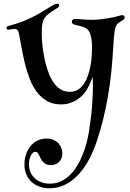

<svg xmlns="http://www.w3.org/2000/svg" viewBox="-20 -556 699 1035"><path d="M289.1 -536.1Q293 -536.1 295.9 -534.2Q298.8 -532.2 298.8 -526.9Q298.8 -520 292 -515.1Q286.1 -510.3 273.4 -502.9Q260.7 -495.6 240.2 -480Q227.5 -470.7 220.5 -459.5Q213.4 -448.2 210 -435.1Q206.5 -421.9 205.8 -406Q205.1 -390.1 205.1 -372.1Q205.6 -335.4 210 -300.3Q214.4 -265.1 221.2 -234.6Q228 -204.1 236.3 -179.4Q244.6 -154.8 252.9 -138.2Q270 -103 295.4 -82Q320.8 -61 356.9 -61Q382.3 -61 401.1 -73.2Q419.9 -85.4 433.1 -105.2Q446.3 -125 454.6 -150.1Q462.9 -175.3 467.8 -201.2Q472.7 -227.1 474.4 -251.5Q476.1 -275.9 476.1 -293.9Q476.1 -342.3 468.3 -367.7Q460.4 -393.1 444.8 -402.8Q438.5 -407.2 430.2 -410.2Q421.9 -413.1 413.6 -415.3Q405.3 -417.5 397.9 -419.2Q390.6 -420.9 386.2 -421.9Q375.5 -424.3 371.3 -428.2Q367.2 -432.1 367.2 -439Q367.2 -445.8 371.8 -450Q376.5 -454.1 383.8 -454.1Q397.9 -454.1 421.9 -451.7Q445.8 -449.2 478 -449.2Q495.6 -449.2 516.8 -451.4Q538.1 -453.6 558.1 -456.8Q578.1 -460 594.7 -463.6Q611.3 -467.3 620.1 -470.2Q627 -472.7 631.3 -473.4Q635.7 -474.1 638.2 -474.1Q644 -474.1 647.9 -471.2Q651.9 -468.3 651.9 -462.9Q651.9 -457.5 649.7 -454.3Q647.5 -451.2 643.1 -448.2Q631.8 -440.4 621.1 -433.8Q610.4 -427.2 605 -415Q600.6 -404.8 598.1 -390.1Q595.7 -375.5 594 -354.2Q592.3 -333 590.6 -303.7Q588.9 -274.4 585.9 -233.9Q582.5 -189.5 576.7 -138.7Q570.8 -87.9 561.3 -33Q551.8 22 537.6 80.6Q523.4 139.2 503.9 199.2Q483.9 259.8 457.5 307.9Q431.2 356 398.4 389.6Q365.7 423.3 327.6 441.2Q289.6 459 247.1 459Q216.8 459 191.9 449.7Q167 440.4 149.2 423.6Q131.3 406.7 121.6 383.3Q111.8 359.9 111.8 331.1Q111.8 300.3 120.8 274.7Q129.9 249 145.8 230.2Q161.6 211.4 183.3 201.2Q205.1 190.9 231 190.9Q252 190.9 267.8 197.8Q283.7 204.6 294.4 215.8Q305.2 227.1 310.5 241.5Q315.9 255.9 315.9 271Q315.9 284.2 311.8 295.7Q307.6 307.1 299.8 315.7Q292 324.2 280.5 329.1Q269 334 254.9 334Q238.3 334 227.8 328.6Q217.3 323.2 210.4 315.4Q203.6 307.6 199.2 298.1Q194.8 288.6 190.9 280.8Q187 272.9 182.6 267.6Q178.2 262.2 170.9 262.2Q163.1 262.2 156.7 268.1Q150.4 273.9 145.8 283.4Q141.1 293 138.7 304.9Q136.2 316.9 136.2 329.1Q136.2 352.5 144.5 372.1Q152.8 391.6 167.7 405.3Q182.6 418.9 203.1 426.5Q223.6 434.1 248 434.1Q289.1 434.1 320.1 415.5Q351.1 397 374 368.7Q397 340.3 412.8 306.4Q428.7 272.5 438.5 241.7Q448.2 210.9 452.9 187.7Q457.5 164.6 459 157.2Q472.7 70.8 476.8 7.8Q481 -55.2 481 -91.8Q481 -104 480.7 -113Q480.5 -122.1 480 -128.4Q479.5 -135.7 479 -141.1Q475.6 -130.9 470.7 -119.6Q466.8 -109.9 461.4 -97.9Q456.1 -85.9 449.2 -74.2Q440.4 -59.1 427 -44.7Q413.6 -30.3 395.8 -18.8Q377.9 -7.3 356.2 -0.2Q334.5 6.8 309.1 6.8Q265.6 6.8 233.9 -11.2Q202.1 -29.3 179.2 -59.6Q156.2 -89.8 140.9 -129.2Q125.5 -168.5 115 -210.9Q104.5 -253.4 96.9 -295.9Q89.4 -338.4 82 -375Q79.1 -390.1 73.2 -395Q67.4 -399.9 59.1 -399.9Q49.8 -399.9 40 -397.9Q30.3 -396 24.9 -396Q20.5 -396 17.8 -398.4Q15.1 -400.9 15.1 -404.8Q15.1 -413.1 24.9 -416Q46.9 -421.9 64.2 -427.2Q81.5 -432.6 95.9 -438Q110.4 -443.4 123 -449Q135.7 -454.6 148.9 -460.9Q179.2 -475.6 201.7 -489.3Q224.1 -502.9 240.7 -513.2Q257.3 -523.4 268.8 -529.8Q280.3 -536.1 289.1 -536.1Z"/></svg>

Font: Henny Penny
Style: Regular
Weight: 400
Version: Version 1.001